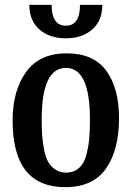

<svg xmlns="http://www.w3.org/2000/svg" viewBox="-20 -750 543 792"><path d="M402 -730Q402 -665 360.5 -628.5Q319 -592 252 -592Q184 -592 142.5 -628.5Q101 -665 101 -730H193Q193 -644 252 -644Q310 -644 310 -730ZM255 -530Q366 -530 418.5 -458Q471 -386 471 -262Q471 -132 417.5 -55Q364 22 249 22Q32 22 32 -252Q32 -376 87.5 -453Q143 -530 255 -530ZM252 -38Q285 -38 306.5 -57.5Q328 -77 337 -114Q346 -151 348.5 -182Q351 -213 351 -257Q351 -470 252 -470Q152 -470 152 -257Q152 -222 153.5 -197Q155 -172 160.5 -140Q166 -108 176 -87.5Q186 -67 205.5 -52.5Q225 -38 252 -38Z"/></svg>

Font: Sansita
Style: Regular
Weight: 400
Designer: Pablo Cosgaya
Foundry: Omnibus-Type
Version: Version 1.006;hotconv 1.0.109;makeotfexe 2.5.65596